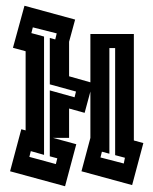

<svg xmlns="http://www.w3.org/2000/svg" viewBox="-20 -644 533 667"><path d="M15 -49 54 -195 69 -191V-466L25 -478L65 -624L241 -576L220 -499V-379L294 -358V-526H445V-156L478 -147L439 -1L263 -49L294 -165V-326L274 -252L220 -267V-165H164L245 -143L206 3ZM82 -99 174 -74 179 -94 153 -101V-330L239 -306L244 -326L153 -351V-512L172 -507L177 -528L94 -549L89 -529L133 -517V-106L87 -119ZM329 -97 410 -76 414 -96 380 -105V-477H360V-110L334 -117Z"/></svg>

Font: Blaka Hollow
Style: Regular
Weight: 400
Designer: Mohamed Gaber
Foundry: Kief Type Foundry
Version: Version 1.003; ttfautohint (v1.8.4.7-5d5b)